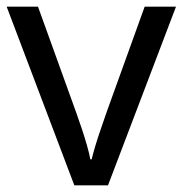

<svg xmlns="http://www.w3.org/2000/svg" viewBox="-20 -556 548 576"><path d="M203 0 0 -536H94L208 -220Q216 -198 225 -171Q234 -144 241 -119.5Q248 -95 251 -78H255Q259 -95 266.5 -120Q274 -145 283.5 -172Q293 -199 300 -220L414 -536H508L304 0Z"/></svg>

Font: Noto Sans Oriya
Style: Regular
Weight: 400
Designer: Amélie Bonet and Sol Matas
Foundry: Google LLC
Version: Version 2.006